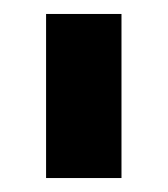

<svg xmlns="http://www.w3.org/2000/svg" viewBox="-20 -720 240 275"><path d="M46 -700H154V-465H46Z"/></svg>

Font: 
Style: 㨦
Weight: 700
Designer: A.Korolkova, Vitaly Kuzmin
Foundry: ParaType Ltd
Version: Version 2.000